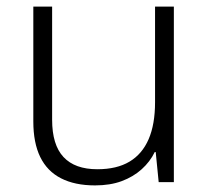

<svg xmlns="http://www.w3.org/2000/svg" viewBox="-20 -552 636 582"><path d="M507 -532V0H461L452 -91H449Q435 -62 409.5 -39Q384 -16 349 -3Q314 10 268 10Q207 10 165 -11.5Q123 -33 102 -76Q81 -119 81 -184V-532H138V-189Q138 -113 172.5 -76Q207 -39 275 -39Q334 -39 372.5 -62Q411 -85 430.5 -130Q450 -175 450 -242V-532Z"/></svg>

Font: Noto Sans Thai Light
Style: Regular
Weight: 300
Designer: Monotype Design Team
Foundry: Monotype Imaging Inc.
Version: Version 2.001